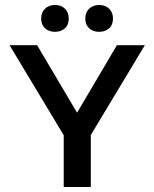

<svg xmlns="http://www.w3.org/2000/svg" viewBox="-20 -745 615 765"><path d="M199.2 -618.2Q174.3 -618.2 159.2 -632.6Q144 -647 144 -670.9Q144 -695.3 159.2 -710.2Q174.3 -725.1 199.2 -725.1Q224.1 -725.1 239 -710.2Q253.9 -695.3 253.9 -670.9Q253.9 -645.5 238.3 -631.8Q222.7 -618.2 199.2 -618.2ZM375 -618.2Q350.1 -618.2 335 -632.6Q319.8 -647 319.8 -670.9Q319.8 -695.3 335 -710.2Q350.1 -725.1 375 -725.1Q399.9 -725.1 415 -710.2Q430.2 -695.3 430.2 -670.9Q430.2 -645.5 414.3 -631.8Q398.4 -618.2 375 -618.2ZM445.8 -564.9H557.1L341.8 -207V0H233.9V-206.1L18.1 -564.9H127.9L287.1 -295.9Z"/></svg>

Font: Neutral Grotesk
Style: Regular
Weight: 400
Designer: Nawras Khrais
Foundry: Nawras Khrais
Version: Version 1.000;PS 001.000;hotconv 1.0.88;makeotf.lib2.5.64775